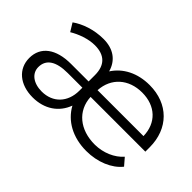

<svg xmlns="http://www.w3.org/2000/svg" viewBox="-74 -796 1091 1091"><g transform="rotate(45 471.5 -250.0)"><path d="M222 10C316 10 386 -38 415 -117C458 -38 543 10 653 10C743 10 824 -24 868 -79L831 -122C792 -78 730 -51 663 -50C541 -49 458 -119 453 -225H893V-260C893 -410 793 -510 643 -510C546 -510 469 -470 425 -402C406 -471 352 -510 273 -510C196 -510 127 -485 81 -452L111 -403C152 -428 210 -450 263 -450C342 -450 383 -409 383 -330V-279H242C121 -279 50 -226 50 -135C50 -48 119 10 222 10ZM235 -50C168 -50 123 -84 123 -135C123 -197 172 -229 265 -229H383V-205C383 -112 324 -50 235 -50ZM454 -280C460 -383 535 -450 643 -450C751 -450 821 -383 823 -280Z"/></g></svg>

Font: Gully Light
Style: Regular
Weight: 300
Designer: jaikishan Patel
Foundry: MagicType
Version: Version 1.000;Glyphs 3.2 (3242)